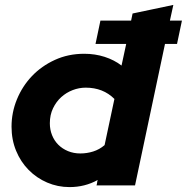

<svg xmlns="http://www.w3.org/2000/svg" viewBox="-20 -755 761 782"><path d="M373 0Q375 -5 375.5 -11Q376 -17 378 -22Q326 7 263 7Q215 7 172 -11.5Q129 -30 96.5 -63Q64 -96 45.5 -141Q27 -186 27 -239Q27 -297 49 -350.5Q71 -404 110 -445Q149 -486 203.5 -511Q258 -536 323 -536Q367 -536 406 -523.5Q445 -511 475 -488Q480 -510 484.5 -532Q489 -554 494 -576H369Q374 -600 379 -623.5Q384 -647 389 -671H514Q516 -679 517 -685.5Q518 -692 520 -700Q562 -709 603 -717.5Q644 -726 686 -735Q682 -719 679 -703Q676 -687 672 -671H721Q716 -647 711 -623.5Q706 -600 701 -576H652Q621 -431 591 -288Q561 -145 530 0ZM183 -253Q183 -227 192 -204.5Q201 -182 217.5 -165.5Q234 -149 257 -139.5Q280 -130 307 -130Q334 -130 359.5 -138Q385 -146 406 -164Q416 -212 426 -258Q436 -304 446 -352Q400 -398 329 -398Q302 -398 276 -388Q250 -378 229.5 -359.5Q209 -341 196 -314Q183 -287 183 -253Z"/></svg>

Font: Rosa Sans Black
Style: Italic
Weight: 900
Italic angle: -12°
Designer: Pentagram / MCKL
Foundry: Pentagram / MCKL
Version: Version 1.005;September 16, 2019;FontCreator 11.5.0.2425 64-